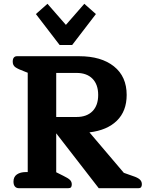

<svg xmlns="http://www.w3.org/2000/svg" viewBox="-20 -991 776 1011"><path d="M169 -917 230 -971 327 -860 424 -971 485 -917 360 -754H294ZM51 -35Q51 -60 69 -72.5Q87 -85 117 -85H126V-608L113 -613Q75 -627 61 -637Q47 -647 47 -666Q47 -681 53 -688Q59 -695 69 -695H397Q513 -695 580 -641.5Q647 -588 647 -491Q647 -406 595.5 -355.5Q544 -305 451 -294L632 -81L680 -64Q705 -56 716 -46Q727 -36 727 -21Q727 -11 723 -5.5Q719 0 708 0H500L276 -289V-84L314 -65Q339 -53 348.5 -43.5Q358 -34 358 -20Q358 -10 354 -5Q350 0 339 0H80Q66 0 58.5 -9Q51 -18 51 -35ZM383 -375Q437 -375 467 -405.5Q497 -436 497 -491Q497 -546 467 -576.5Q437 -607 383 -607H276V-375Z"/></svg>

Font: Maitree
Style: Bold
Weight: 700
Designer: CadsonDemak Team
Foundry: CadsonDemak
Version: Version 1.002